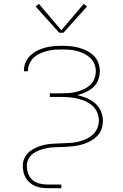

<svg xmlns="http://www.w3.org/2000/svg" viewBox="-20 -767 640 1002"><path d="M289 -596 166 -733 183 -747 300 -609 417 -747 434 -733 311 -596ZM228 215Q211 215 194.5 212.5Q178 210 163 203.5Q148 197 135.5 186.5Q123 176 114.5 161.5Q106 147 102.5 131Q99 115 99 98Q99 76 108.5 56.5Q118 37 135 23.5Q152 10 172 1.5Q192 -7 213.5 -11.5Q235 -16 256.5 -17Q278 -18 299 -19Q321 -20 342.5 -21Q364 -22 384.5 -26.5Q405 -31 425 -39.5Q445 -48 461.5 -62Q478 -76 487 -96Q496 -116 496 -137Q496 -159 487.5 -179.5Q479 -200 463 -214.5Q447 -229 427 -238Q407 -247 386 -252Q365 -257 343.5 -259Q322 -261 300 -261H240V-280H300Q320 -280 340 -281.5Q360 -283 379.5 -288Q399 -293 417.5 -301.5Q436 -310 450.5 -323.5Q465 -337 472.5 -356Q480 -375 480 -395Q480 -415 472.5 -433.5Q465 -452 450.5 -465.5Q436 -479 418 -487.5Q400 -496 381 -501Q362 -506 342.5 -507.5Q323 -509 303 -509Q284 -509 264.5 -507.5Q245 -506 226 -501Q207 -496 189 -488Q171 -480 157 -467Q143 -454 134.5 -436Q126 -418 126 -399Q126 -398 126 -397Q126 -396 126 -395H105Q105 -396 105 -397Q105 -398 105 -400Q105 -422 114 -442.5Q123 -463 139 -478Q155 -493 175 -503Q195 -513 216 -518.5Q237 -524 259 -526Q281 -528 303 -528Q325 -528 347.5 -526Q370 -524 391.5 -518Q413 -512 433 -502Q453 -492 469 -476.5Q485 -461 493 -439.5Q501 -418 501 -396Q501 -372 492.5 -349.5Q484 -327 466.5 -311.5Q449 -296 427.5 -286Q406 -276 383 -271Q408 -265 432.5 -255Q457 -245 476.5 -228Q496 -211 506.5 -187Q517 -163 517 -137Q517 -118 512 -100Q507 -82 496 -67.5Q485 -53 469.5 -42Q454 -31 437.5 -23.5Q421 -16 403 -11.5Q385 -7 366.5 -4.5Q348 -2 329.5 -1Q311 0 293 0.5Q275 1 256.5 2Q238 3 220 7Q202 11 184.5 17.5Q167 24 152 35Q137 46 128.5 63Q120 80 120 98Q120 119 127 139Q134 159 150 172.5Q166 186 186.5 191Q207 196 228 196H300V215Z"/></svg>

Font: Iosevka SS04 Thin Extended
Style: Regular
Weight: 100
Width: 7
Monospace: yes
Designer: Belleve Invis
Foundry: Belleve Invis
Version: Version 19.0.0; ttfautohint (v1.8.4)